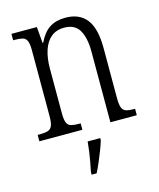

<svg xmlns="http://www.w3.org/2000/svg" viewBox="-114 -625 766 927"><g transform="rotate(-15 268.5 -161.5)"><path d="M26 0V-32H36Q62 -32 77 -36.5Q92 -41 98.5 -56.5Q105 -72 105 -105V-433Q105 -466 98.5 -481Q92 -496 77 -500Q62 -504 38 -504H30V-536H157L164 -455H167Q190 -503 222 -523.5Q254 -544 301 -544Q371 -544 406.5 -498.5Q442 -453 442 -355V-105Q442 -72 448 -56.5Q454 -41 468.5 -36.5Q483 -32 507 -32H513V0H381V-355Q381 -421 359 -460Q337 -499 283 -499Q243 -499 217 -477Q191 -455 178.5 -416Q166 -377 166 -326V-102Q166 -70 172.5 -55Q179 -40 194 -36Q209 -32 234 -32H241V0ZM228 208Q233 184 237.5 159.5Q242 135 245.5 110Q249 85 251 61H314V71Q308 92 297.5 119Q287 146 275.5 173Q264 200 253 221H228Z"/></g></svg>

Font: Noto Serif Khmer Condensed Light
Style: Regular
Weight: 300
Width: 3
Designer: Danh Hong and the Monotype Design Team
Foundry: Monotype Imaging Inc.
Version: Version 2.004